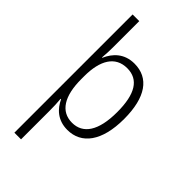

<svg xmlns="http://www.w3.org/2000/svg" viewBox="-296 -810 1122 1122"><g transform="rotate(45 265.0 -248.5)"><path d="M79 240H134V4C134 -28 133 -61 130 -91H134C158 -38 205 10 286 10C402 10 476 -86 476 -270C476 -449 409 -542 290 -542C206 -542 158 -491 133 -433H130C133 -465 134 -494 134 -528V-737H79ZM276 -39C183 -39 134 -117 134 -258V-282C134 -413 181 -493 279 -493C373 -493 419 -419 419 -270C419 -114 366 -39 276 -39Z"/></g></svg>

Font: Noto Sans Mono Condensed Light
Style: Regular
Weight: 300
Width: 3
Designer: Monotype Design Team
Foundry: Monotype Imaging Inc.
Version: Version 2.014